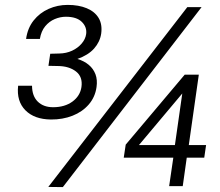

<svg xmlns="http://www.w3.org/2000/svg" viewBox="-20 -760 897 784"><path d="M188 -272Q120.4 -272.7 83.8 -309.6Q47.1 -346.6 54 -409.8H110.8Q111.1 -367.7 134.3 -345Q157.5 -322.2 196.9 -322.2Q244.3 -322.2 275.8 -345.2Q307.3 -368.3 312.6 -404.8Q318.4 -446.3 290.3 -468.1Q262.2 -489.9 217.1 -490.4L177.8 -491.2L185.1 -540.5L222.1 -541.5Q250.7 -542 274.2 -552.9Q297.7 -563.8 313.2 -581.9Q328.8 -599.9 331.8 -620.8Q335.6 -649.2 314.3 -670.4Q293 -691.6 249 -691.6Q226 -691.6 203.5 -682.1Q180.9 -672.6 164.5 -652.7Q148.1 -632.8 142.8 -601.1H86.5Q92.7 -645.4 117.3 -676.4Q141.8 -707.3 178.5 -723.7Q215.1 -740 256.3 -740Q301.4 -740 334.1 -726.4Q366.7 -712.9 382.6 -686.8Q398.4 -660.6 393.2 -622.7Q388.2 -588.9 364.2 -561.8Q340.1 -534.8 296.1 -519.3Q323.5 -511 342.3 -495.3Q361.1 -479.6 369.8 -456.9Q378.4 -434.1 374.2 -404.4Q368.4 -363.2 342.3 -333.2Q316.3 -303.3 276.3 -287.5Q236.2 -271.7 188 -272ZM236.6 4 177.2 3.3 744.9 -731H803.2ZM670.7 0 687.7 -116.2H485.3L493.3 -169.4L734.1 -455H791.8L750.9 -167.6H821.5L814 -116.2H742.6L726.2 0ZM547.3 -167.6H694.2L724.3 -378.3Z"/></svg>

Font: Public Sans Thin
Style: Italic
Weight: 100
Italic angle: -8°
Designer: The Public Sans project authors (U.S. Web Design System). Libre Franklin designed by Pablo Impallari and Rodrigo Fuenzal
Version: Version 2.000